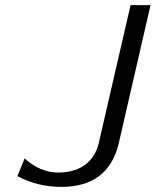

<svg xmlns="http://www.w3.org/2000/svg" viewBox="-20 -713 608 750"><path d="M48 -25 76 -94Q138 -39 207 -39Q271 -39 312 -69Q353 -99 366 -155L490 -693H568L444 -154Q404 17 220 17Q126 17 48 -25Z"/></svg>

Font: Coval
Style: ExtraLight Italic
Weight: 200
Foundry: Context Ltd
Version: Version 001.000